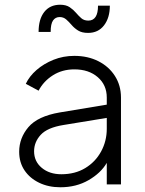

<svg xmlns="http://www.w3.org/2000/svg" viewBox="-20 -779 613 811"><path d="M235 12Q185 12 145.5 -7Q106 -26 83.5 -59.5Q61 -93 61 -138Q61 -196 100 -242Q139 -288 232 -304L431 -337V-367Q431 -420 393 -453Q355 -486 294 -486Q243 -486 203.5 -461Q164 -436 143 -396L89 -425Q104 -457 134.5 -483.5Q165 -510 206 -526.5Q247 -543 294 -543Q351 -543 395.5 -520.5Q440 -498 465.5 -458Q491 -418 491 -367V0H431V-91Q406 -48 354 -18Q302 12 235 12ZM124 -140Q124 -97 156.5 -70Q189 -43 239 -43Q297 -43 340 -69Q383 -95 407 -139Q431 -183 431 -235V-281L248 -251Q180 -240 152 -209.5Q124 -179 124 -140ZM352 -640Q326 -640 310 -650Q294 -660 282.5 -673.5Q271 -687 259.5 -697Q248 -707 232 -707Q214 -707 204 -692.5Q194 -678 194 -644H143Q143 -698 167 -728.5Q191 -759 234 -759Q259 -759 274.5 -748.5Q290 -738 301 -725Q312 -712 323.5 -702Q335 -692 353 -692Q394 -692 394 -755H444Q444 -704 419.5 -672Q395 -640 352 -640Z"/></svg>

Font: Plus Jakarta Sans Light
Style: Regular
Weight: 300
Designer: Gumpita Rahayu
Foundry: Tokotype
Version: Version 2.006; ttfautohint (v1.8.4.7-5d5b)